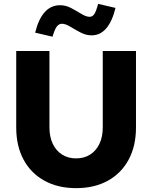

<svg xmlns="http://www.w3.org/2000/svg" viewBox="-20 -964 788 994"><path d="M374 10Q280 10 210 -28.5Q140 -67 102 -137.5Q64 -208 64 -304V-700H236V-304Q236 -256 252.9 -220Q269.8 -184 301 -164Q332.1 -144 374 -144Q416 -144 447.1 -164Q478.2 -184 495.1 -220Q512 -256 512 -304V-700H684V-304Q684 -208 646 -137.5Q608 -67 538.5 -28.5Q469 10 374 10ZM252 -774 162 -795Q197 -937 291 -937Q321 -937 349 -922Q377 -907 401.5 -892Q426 -877 444 -877Q459 -877 468.5 -891.5Q478 -906 488 -944L578 -923Q543 -781 454 -781Q425 -781 396.5 -796Q368 -811 343.5 -826Q319 -841 301 -841Q285 -841 274 -826.5Q263 -812 252 -774Z"/></svg>

Font: Red Hat Text VF
Style: Regular
Weight: 400
Designer: Pentagram, MCKL
Foundry: Pentagram, MCKL
Version: Version 1.023